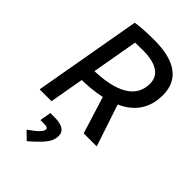

<svg xmlns="http://www.w3.org/2000/svg" viewBox="-289 -795 1164 1164"><g transform="rotate(45 293.0 -213.0)"><path d="M78.6 -219.7 94.7 -312.5H149.4Q308.6 -312.5 390.4 -359.4Q472.2 -406.2 472.2 -497.1Q472.2 -552.7 428.2 -581.5Q384.3 -610.4 298.8 -610.4Q194.8 -610.4 128.9 -600.6L145 -693.4Q207.5 -703.1 305.2 -703.1Q439 -703.1 507.8 -652.6Q576.7 -602.1 576.7 -503.4Q576.7 -363.8 464.4 -291.7Q352.1 -219.7 133.3 -219.7ZM22.9 0 145 -693.4H246.6L124.5 0ZM400.4 0 304.7 -307.6H409.7L512.2 0ZM189.5 277.3 139.6 229Q182.1 199.2 202.1 179Q222.2 158.7 222.2 144Q222.2 128.4 189.5 128.4H157.7L170.4 55.7H207Q304.7 55.7 304.7 118.2Q304.7 160.6 270 200.2Q235.4 239.7 189.5 277.3Z"/></g></svg>

Font: Cascadia Code
Style: Italic
Weight: 400
Italic angle: -10°
Designer: Aaron Bell
Foundry: Saja Typeworks
Version: Version 2407.024